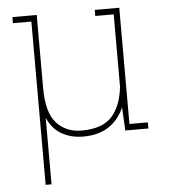

<svg xmlns="http://www.w3.org/2000/svg" viewBox="-52 -576 731 826"><g transform="rotate(-5 313.0 -162.5)"><path d="M111.8 203.1V-502H32.2V-528.3H137.2V-214.8Q137.2 -106 178.7 -61Q220.2 -16.1 286.6 -16.1Q376.5 -16.1 417.5 -61.5Q458.5 -106.9 467.3 -189.9V-502H387.7V-528.3H493.7V-26.4H573.2V0H473.6L468.3 -100.1Q444.8 -46.9 400.9 -18.3Q356.9 10.3 291 10.3Q240.7 10.3 200.4 -11.7Q160.2 -33.7 137.2 -83.5V203.1Z"/></g></svg>

Font: Roboto Slab Thin
Style: Regular
Weight: 100
Designer: Google
Version: Version 2.000; ttfautohint (v1.8.1.43-b0c9)